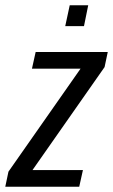

<svg xmlns="http://www.w3.org/2000/svg" viewBox="-43 -707 428 727"><path d="M-23 0 -11 -57 262 -447H78L92 -510H365L353 -453L80 -63H271L257 0ZM204 -608 221 -687H291L275 -608Z"/></svg>

Font: Saira Condensed
Style: Italic
Weight: 400
Width: 3
Italic angle: -12°
Designer: Hector Gatti with collaboration of the Omnibus-Type team
Foundry: Omnibus-Type
Version: Version 1.100